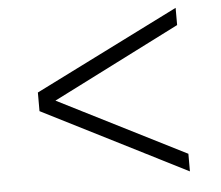

<svg xmlns="http://www.w3.org/2000/svg" viewBox="-48 -705 844 732"><g transform="rotate(-5 374.5 -339.0)"><path d="M649.9 -652.3V-586.4L162.6 -339.8L649.9 -93.8V-26.4L98.6 -305.2V-376.5Z"/></g></svg>

Font: Now
Style: Regular
Weight: 400
Designer: Alfredo Marco Pradil
Foundry: Alfredo Marco Pradil
Version: Version 1.002;PS 001.002;hotconv 1.0.88;makeotf.lib2.5.64775